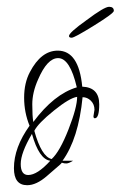

<svg xmlns="http://www.w3.org/2000/svg" viewBox="-20 -538 355 565"><path d="M255 -196 258 -215Q258 -231 247.5 -241.5Q237 -252 223 -252Q211 -130 164 -65H195Q182 -57 175.5 -57Q169 -57 166.5 -58Q164 -59 161 -59Q162 -58 155.5 -52.5Q149 -47 118 -20Q87 7 60 7Q21 7 21 -43Q21 -104 67 -168Q51 -207 51 -250.5Q51 -294 68 -326Q101 -389 150 -389Q212 -389 222 -283Q272 -281 272 -231Q272 -190 259 -190Q255 -190 255 -196ZM151 -367Q119 -367 92 -304Q75 -266 75 -231Q75 -196 78 -179Q139 -261 206 -281Q186 -367 151 -367ZM207 -253Q185 -250 138.5 -212.5Q92 -175 81 -153Q102 -77 132 -70Q156 -92 181.5 -157Q207 -222 207 -253ZM74 -144Q41 -88 41 -55.5Q41 -23 63 -23Q90 -23 128 -65Q95 -69 74 -144ZM315 -506Q315 -499 257 -463Q199 -427 191 -427Q183 -427 183 -432Q183 -442 235 -479Q287 -518 301 -518Q315 -518 315 -506Z"/></svg>

Font: Ruthie
Style: Regular
Weight: 400
Designer: Robert E. Leuschke
Foundry: Robert E. Leuschke
Version: Version 1.003